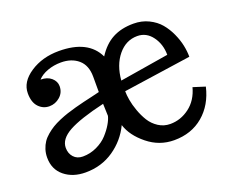

<svg xmlns="http://www.w3.org/2000/svg" viewBox="-95 -692 1034 860"><g transform="rotate(-20 422.0 -262.5)"><path d="M133.3 -119.6Q133.3 -92.8 149.4 -75Q165.5 -57.1 192.9 -57.1Q228 -57.1 259.5 -72Q291 -86.9 311 -108.9Q331.1 -130.9 343.5 -152.1Q356 -173.3 359.9 -189.9L357.9 -248Q240.7 -220.7 187 -191.2Q133.3 -161.6 133.3 -119.6ZM470.2 -317.9 703.1 -356Q703.1 -406.2 675.8 -443.6Q648.4 -481 605 -481Q550.8 -481 513.4 -435.5Q476.1 -390.1 470.2 -317.9ZM816.9 -163.1Q797.9 -81.5 741.5 -33.7Q685.1 14.2 602.5 14.2Q532.2 14.2 476.6 -30.8Q420.9 -75.7 403.8 -129.9Q373.5 -66.4 314.9 -26.1Q256.3 14.2 180.2 14.2Q119.6 14.2 79.8 -18.3Q40 -50.8 40 -106.9Q40 -127.4 45.9 -145.8Q51.8 -164.1 61.5 -178.5Q71.3 -192.9 86.7 -205.8Q102.1 -218.8 117.7 -228.3Q133.3 -237.8 155 -247.1Q176.8 -256.3 194.8 -262.2Q212.9 -268.1 237.3 -274.9Q261.7 -281.7 279.1 -285.6Q296.4 -289.6 320.6 -295.2Q344.7 -300.8 357.9 -304.2V-377Q357.9 -431.6 325.9 -459.2Q293.9 -486.8 243.2 -486.8Q209 -486.8 179 -475.8Q148.9 -464.8 131.8 -445.8Q163.6 -445.8 182.9 -429Q202.1 -412.1 202.1 -389.2Q202.1 -358.9 179.9 -339.4Q157.7 -319.8 128.9 -319.8Q99.1 -319.8 78.1 -342Q57.1 -364.3 57.1 -407.2Q57.1 -461.4 115 -499.8Q172.9 -538.1 252 -538.1Q391.1 -538.1 435.1 -445.8Q466.3 -494.6 508.1 -516.8Q549.8 -539.1 607.9 -539.1Q647.5 -539.1 679.9 -523.2Q712.4 -507.3 732.9 -482.9Q753.4 -458.5 767.3 -427.7Q781.2 -397 787.1 -368.4Q793 -339.8 793 -314L470.2 -267.1Q470.2 -249 474.4 -224.6Q478.5 -200.2 489 -170.9Q499.5 -141.6 514.6 -117.2Q529.8 -92.8 554.9 -76.4Q580.1 -60.1 610.8 -60.1Q660.6 -60.1 702.4 -91.6Q744.1 -123 759.8 -181.2Z"/></g></svg>

Font: Trocchi
Style: Regular
Weight: 400
Designer: vernon adams
Version: Version 1.0; ttfautohint (v0.8) -l 6 -r 50 -G 100